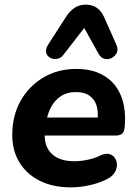

<svg xmlns="http://www.w3.org/2000/svg" viewBox="-20 -799 589 830"><path d="M286 11Q209 11 152 -17.5Q95 -46 64 -97Q33 -148 33 -215Q33 -299 69 -363Q105 -427 167.5 -464Q230 -501 309 -501Q371 -501 414 -480Q457 -459 482 -423.5Q507 -388 515.5 -342.5Q524 -297 519 -249Q516 -226 506 -219.5Q496 -213 479 -213H155L166 -291H417L401 -277Q406 -313 398 -340.5Q390 -368 368 -384.5Q346 -401 308 -401Q270 -401 243.5 -383.5Q217 -366 202 -338.5Q187 -311 181 -278L176 -243Q165 -177 198.5 -139.5Q232 -102 301 -102Q327 -102 357.5 -108Q388 -114 412 -126Q434 -137 450.5 -133.5Q467 -130 476 -117Q485 -104 485.5 -87.5Q486 -71 476.5 -54.5Q467 -38 447 -27Q412 -8 368 1.5Q324 11 286 11ZM483 -606Q492 -586 485 -571Q478 -556 463 -548.5Q448 -541 432.5 -544.5Q417 -548 407 -565L344 -678L255 -563Q243 -547 226.5 -544.5Q210 -542 196.5 -549.5Q183 -557 179.5 -572Q176 -587 188 -606L264 -724Q280 -750 301.5 -764.5Q323 -779 351 -779Q378 -779 398 -765.5Q418 -752 430 -725Z"/></svg>

Font: Nunito ExtraLight ExtraBold
Style: Italic
Weight: 800
Italic angle: -9°
Version: Version 3.602